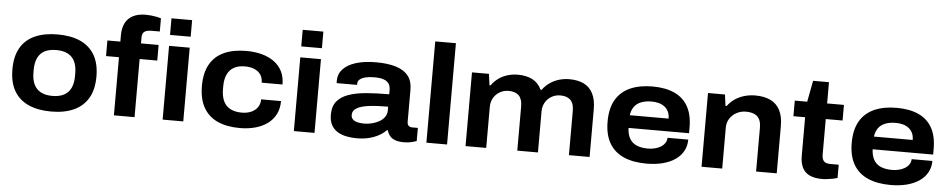

<svg xmlns="http://www.w3.org/2000/svg" viewBox="-41 -1045 6758 1368"><g transform="rotate(5 3337.5 -361.0)"><path d="M343.2 12Q248.9 12 181.3 -18.6Q113.7 -49.2 78.5 -110.2Q43.3 -171.2 43.3 -264.2Q43.3 -357 78.5 -418.1Q113.7 -479.2 181.3 -509.3Q248.9 -539.4 343.2 -539.4Q438.5 -539.4 505.7 -509.3Q572.8 -479.2 608.6 -418.1Q644.3 -357 644.3 -264.2Q644.3 -171.2 608.6 -110.2Q572.8 -49.2 505.7 -18.6Q438.5 12 343.2 12ZM343.2 -99.6Q393 -99.6 426.2 -117.3Q459.3 -135.1 475.6 -169.5Q491.9 -204 491.9 -252.8V-274.4Q491.9 -324.3 475.6 -358.7Q459.3 -393.1 426.2 -410.5Q393 -427.8 343.2 -427.8Q293.3 -427.8 260.3 -410.5Q227.3 -393.1 211 -358.7Q194.7 -324.3 194.7 -274.4V-252.8Q194.7 -204 211 -169.5Q227.3 -135.1 260.3 -117.3Q293.3 -99.6 343.2 -99.6Z M792.3 0V-415.8H699.7V-527.4H792.3V-575Q792.3 -624.3 810.3 -659.9Q828.3 -695.5 865 -714.7Q901.7 -733.9 957 -733.9Q975.2 -733.9 995 -731.8Q1014.8 -729.7 1033.4 -726Q1052 -722.4 1066.1 -717.4V-623.5H1008Q971.4 -623.5 955.7 -611Q940 -598.5 940 -572V-527.4H1066.1V-415.8H940V0ZM1140.8 -605.7V-724.4H1288.4V-605.7ZM1140.8 0V-527.4H1288.4V0Z M1693.3 12Q1599.6 12 1533.7 -18.1Q1467.8 -48.2 1433.3 -109.7Q1398.7 -171.2 1398.7 -264.2Q1398.7 -357 1433.2 -418.2Q1467.6 -479.4 1533.6 -509.4Q1599.6 -539.4 1693.3 -539.4Q1753.3 -539.4 1803.7 -525.9Q1854.1 -512.4 1891.7 -485.2Q1929.2 -458 1949.5 -417.8Q1969.8 -377.7 1969.8 -323.6H1820.9Q1820.9 -357.7 1804.9 -381.2Q1789 -404.7 1759.8 -416.8Q1730.7 -428.8 1692.6 -428.8Q1644.9 -428.8 1613.5 -411Q1582.1 -393.1 1566.2 -358.7Q1550.3 -324.3 1550.3 -274.6V-252.8Q1550.3 -204 1566.2 -169.1Q1582.1 -134.3 1615.2 -116.5Q1648.3 -98.6 1697.8 -98.6Q1735.3 -98.6 1764.6 -111.2Q1793.8 -123.7 1810.7 -147.8Q1827.5 -171.8 1827.5 -205H1969.8Q1969.8 -151.5 1949 -110.8Q1928.2 -70 1891.2 -42.9Q1854.1 -15.8 1803.7 -1.9Q1753.3 12 1693.3 12Z M2079.3 -605.7V-724.4H2227.1V-605.7ZM2079.3 0V-527.4H2227.1V0Z M2529.7 12Q2493.3 12 2457.9 5.3Q2422.4 -1.4 2393.8 -18.2Q2365.2 -34.9 2348.5 -64.4Q2331.8 -93.9 2331.8 -140.4Q2331.8 -199.9 2361.2 -235.6Q2390.6 -271.3 2444.2 -289.9Q2497.8 -308.5 2571.6 -314.5Q2645.3 -320.5 2733.5 -320.5V-350.5Q2733.5 -377.6 2721.9 -395.7Q2710.3 -413.9 2685 -422.8Q2659.7 -431.8 2616.6 -431.8Q2580.4 -431.8 2554.1 -425.2Q2527.8 -418.5 2513.9 -406.6Q2499.9 -394.6 2499.9 -378.2V-367.1H2353.7Q2352.7 -371.9 2352.8 -376.1Q2352.9 -380.3 2352.9 -385.8Q2352.9 -432.3 2384.5 -466.8Q2416 -501.3 2476.2 -520.4Q2536.3 -539.4 2621.8 -539.4Q2706.1 -539.4 2764 -521.3Q2821.8 -503.1 2851.6 -465.2Q2881.4 -427.3 2881.4 -366.2V-137Q2881.4 -118.7 2890.5 -109.2Q2899.7 -99.6 2915.7 -99.6H2957.6V-5.9Q2946.5 -1.2 2922.2 4.9Q2898 11 2866.3 11Q2828.7 11 2804.1 1.7Q2779.5 -7.6 2765.7 -24.6Q2751.9 -41.7 2746.5 -64H2739.3Q2716.8 -40.7 2685.2 -23.7Q2653.6 -6.8 2615.1 2.6Q2576.6 12 2529.7 12ZM2574.2 -96.8Q2602.2 -96.8 2630.3 -104Q2658.5 -111.3 2681.7 -124.6Q2705 -137.9 2719.2 -158.2Q2733.5 -178.6 2733.5 -204.1V-231.9Q2652.9 -231.9 2596.1 -224.6Q2539.2 -217.3 2509.5 -199.5Q2479.8 -181.8 2479.8 -150.8Q2479.8 -130.8 2492.5 -118.8Q2505.1 -106.7 2526.5 -101.7Q2548 -96.8 2574.2 -96.8Z M3027.3 0V-724.4H3175.1V0Z M3307.3 0V-527.4H3428.6L3439.5 -446.8H3447.5Q3469.5 -478 3499 -498.7Q3528.6 -519.4 3563.6 -529.4Q3598.7 -539.4 3635.1 -539.4Q3696.8 -539.4 3739.9 -516.9Q3782.9 -494.3 3804.4 -446.8H3812.4Q3835.4 -478 3865.7 -498.7Q3896 -519.4 3931.3 -529.4Q3966.7 -539.4 4003.7 -539.4Q4065 -539.4 4107.3 -518.5Q4149.6 -497.5 4172.1 -453.5Q4194.6 -409.5 4194.6 -340.5V0H4046.7V-315.3Q4046.7 -343.7 4039.9 -363.6Q4033 -383.5 4020.4 -395.4Q4007.8 -407.3 3989.8 -413Q3971.7 -418.7 3949.6 -418.7Q3915.1 -418.7 3886.9 -402.6Q3858.6 -386.5 3841.9 -358.2Q3825.2 -330 3825.2 -292.6V0H3677.4V-315.3Q3677.4 -343.7 3670.5 -363.6Q3663.7 -383.5 3651.1 -395.4Q3638.4 -407.3 3620.4 -413Q3602.4 -418.7 3579.3 -418.7Q3545.8 -418.7 3517.1 -402.6Q3488.5 -386.5 3471.8 -358.2Q3455.1 -330 3455.1 -292.6V0Z M4601.8 12Q4506.4 12 4439.2 -17.5Q4372 -47 4336.1 -108Q4300.3 -169 4300.3 -263.2Q4300.3 -357.2 4335.6 -418.2Q4371 -479.2 4437.6 -509.3Q4504.3 -539.4 4598 -539.4Q4691.1 -539.4 4755.4 -509.9Q4819.7 -480.4 4852.7 -421Q4885.7 -361.6 4885.7 -271V-230.3H4452.9Q4454.7 -184.2 4472.2 -154Q4489.7 -123.8 4522.8 -109.7Q4555.9 -95.7 4604.1 -95.7Q4627.4 -95.7 4650.8 -101.3Q4674.1 -106.9 4692.7 -117.7Q4711.3 -128.4 4723.4 -145.6Q4735.5 -162.7 4736 -184.5H4884.1Q4884.1 -138.9 4864.1 -102.5Q4844.1 -66.2 4807.1 -40.6Q4770.1 -15 4718.1 -1.5Q4666.2 12 4601.8 12ZM4453.9 -321.3H4731.4Q4731.4 -349.7 4721.7 -370.4Q4711.9 -391.1 4694.1 -405Q4676.3 -419 4652.5 -425.5Q4628.7 -432 4600.8 -432Q4557.1 -432 4525.6 -419.3Q4494.1 -406.7 4476.5 -382.1Q4458.9 -357.5 4453.9 -321.3Z M4995.3 0V-527.4H5116.6L5127.5 -446.8H5135.5Q5158.7 -478 5190 -498.7Q5221.4 -519.4 5258.1 -529.4Q5294.8 -539.4 5333 -539.4Q5397 -539.4 5441.5 -518.1Q5486 -496.7 5509.5 -452.3Q5533 -408 5533 -338.2V0H5385.4V-314.5Q5385.4 -342.9 5378 -362.8Q5370.5 -382.7 5356.6 -395Q5342.7 -407.3 5322.5 -413Q5302.3 -418.7 5277.2 -418.7Q5240.9 -418.7 5210.5 -402.6Q5180 -386.5 5161.6 -358.2Q5143.1 -330 5143.1 -292.6V0Z M5859.2 12Q5803 12 5767.8 -5Q5732.7 -22 5716.2 -56Q5699.7 -90 5699.7 -140.7V-415.8H5616V-527.4H5704.8L5733.7 -679.4H5847.3V-527.4H5967.6V-415.8H5847.3V-161.9Q5847.3 -131.3 5860.4 -115.5Q5873.4 -99.6 5909.1 -99.6H5967.6V-5.4Q5954.9 -0.4 5935.3 3.3Q5915.7 7 5895.2 9.5Q5874.8 12 5859.2 12Z M6347.8 12Q6252.4 12 6185.2 -17.5Q6118 -47 6082.1 -108Q6046.3 -169 6046.3 -263.2Q6046.3 -357.2 6081.6 -418.2Q6117 -479.2 6183.6 -509.3Q6250.3 -539.4 6344 -539.4Q6437.1 -539.4 6501.4 -509.9Q6565.7 -480.4 6598.7 -421Q6631.7 -361.6 6631.7 -271V-230.3H6198.9Q6200.7 -184.2 6218.2 -154Q6235.7 -123.8 6268.8 -109.7Q6301.9 -95.7 6350.1 -95.7Q6373.4 -95.7 6396.8 -101.3Q6420.1 -106.9 6438.7 -117.7Q6457.3 -128.4 6469.4 -145.6Q6481.5 -162.7 6482 -184.5H6630.1Q6630.1 -138.9 6610.1 -102.5Q6590.1 -66.2 6553.1 -40.6Q6516.1 -15 6464.1 -1.5Q6412.2 12 6347.8 12ZM6199.9 -321.3H6477.4Q6477.4 -349.7 6467.7 -370.4Q6457.9 -391.1 6440.1 -405Q6422.3 -419 6398.5 -425.5Q6374.7 -432 6346.8 -432Q6303.1 -432 6271.6 -419.3Q6240.1 -406.7 6222.5 -382.1Q6204.9 -357.5 6199.9 -321.3Z"/></g></svg>

Font: Archivo SemiBold SemiExpanded
Style: Regular
Weight: 600
Width: 6
Version: Version 2.001